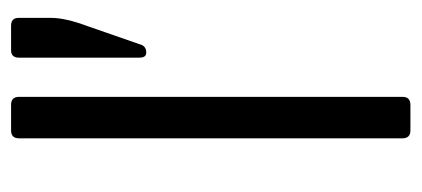

<svg xmlns="http://www.w3.org/2000/svg" viewBox="-222 -520 743 338"><g transform="rotate(-90 149.0 -351.5)"><path d="M286 -690V-632Q286 -607 271 -567L238 -472Q234 -465 225 -465Q216 -465 216 -477V-689Q216 -703 229 -703H272Q286 -703 286 -690ZM133 0H88Q74 0 74 -14V-689Q74 -703 88 -703H133Q147 -703 147 -689V-14Q147 0 133 0Z"/></g></svg>

Font: Rajdhani Medium
Style: Regular
Weight: 500
Designer: Satya Rajpurohit, Jyotish Sonowal
Foundry: Indian Type Foundry
Version: Version 1.201 February 1, 2022